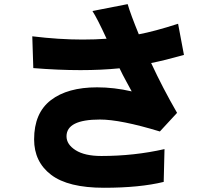

<svg xmlns="http://www.w3.org/2000/svg" viewBox="-20 -847 1040 926"><path d="M135.7 -671.9Q264.6 -656.2 378.9 -656.2Q438.5 -656.2 494.1 -660.2Q449.2 -757.8 425.8 -793.9L595.7 -827.1Q609.4 -779.3 649.4 -681.6Q723.6 -695.3 838.9 -732.4L867.2 -582Q773.4 -555.7 709 -543Q764.6 -422.9 834 -302.7L751 -212.9Q561.5 -270.5 461.9 -270.5Q300.8 -270.5 300.8 -189.5Q300.8 -150.4 344.7 -122.6Q388.7 -94.7 468.8 -94.7Q627 -94.7 773.4 -127.9L769.5 30.3Q654.3 58.6 481.4 58.6Q308.6 58.6 226.6 -3.9Q144.5 -66.4 144.5 -174.8Q144.5 -301.8 225.1 -363.8Q305.7 -425.8 448.2 -425.8Q530.3 -425.8 615.2 -406.2Q606.4 -422.9 588.9 -454.6Q571.3 -486.3 556.6 -517.6Q468.8 -508.8 368.2 -508.8Q261.7 -508.8 140.6 -518.6Z"/></svg>

Font: GenEi Gothic M Heavy
Style: Regular
Weight: 800
Designer: o_tamon (Modified); [Source Han Sans]
Ryoko NISHIZUKA  (kana & ideographs); Paul D. Hunt (Latin, Greek & Cyrillic); Wenl
Version: Version 1.1a;Original Version 1.004